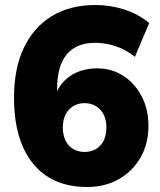

<svg xmlns="http://www.w3.org/2000/svg" viewBox="-20 -736 640 767"><path d="M328 11Q188 11 112 -82.5Q36 -176 36 -346Q36 -463 75.5 -545.5Q115 -628 187.5 -672Q260 -716 362 -716Q420 -716 476.5 -698Q533 -680 576 -644L519 -509Q483 -538 442 -551.5Q401 -565 360 -565Q285 -565 246.5 -518.5Q208 -472 208 -379V-327H193Q202 -370 226 -400.5Q250 -431 286.5 -447Q323 -463 367 -463Q426 -463 472 -433.5Q518 -404 545.5 -352Q573 -300 573 -234Q573 -162 541.5 -107Q510 -52 455 -20.5Q400 11 328 11ZM318 -129Q344 -129 364 -141Q384 -153 394.5 -175Q405 -197 405 -226Q405 -256 394.5 -277.5Q384 -299 364 -311.5Q344 -324 318 -324Q292 -324 272 -311.5Q252 -299 241.5 -277.5Q231 -256 231 -226Q231 -197 241.5 -175Q252 -153 272 -141Q292 -129 318 -129Z"/></svg>

Font: Mulish ExtraLight Black
Style: Regular
Weight: 900
Version: Version 3.603